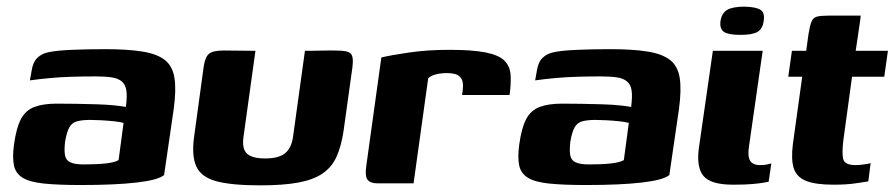

<svg xmlns="http://www.w3.org/2000/svg" viewBox="-20 -552 2693 578"><path d="M224 5Q154 5 111.5 0.5Q69 -4 48 -17Q27 -30 22 -54Q17 -78 22 -116Q29 -167 43 -193.5Q57 -220 83.5 -230Q110 -240 151 -240Q177 -240 209 -239.5Q241 -239 272.5 -238Q304 -237 327 -234.5Q350 -232 359 -230Q363 -261 360.5 -279Q358 -297 347 -306.5Q336 -316 316.5 -319Q297 -322 268 -322Q234 -322 198.5 -321Q163 -320 130.5 -317Q98 -314 70 -310L75 -338Q79 -365 92.5 -378Q106 -391 127 -395Q150 -400 196.5 -402Q243 -404 296 -404Q363 -404 407.5 -397Q452 -390 475.5 -372Q499 -354 505 -318.5Q511 -283 503 -224L474 -25Q456 -10 391.5 -2.5Q327 5 224 5ZM232 -57Q272 -57 298.5 -60Q325 -63 337 -70L352 -182Q342 -185 322.5 -187Q303 -189 283.5 -190Q264 -191 252 -191Q228 -191 212.5 -187Q197 -183 189 -169Q181 -155 176 -126Q173 -101 175.5 -85.5Q178 -70 191.5 -63.5Q205 -57 232 -57Z M749 -399 713 -140Q708 -104 723.5 -89.5Q739 -75 778 -75Q819 -75 838 -90.5Q857 -106 862 -139L898 -399Q899 -399 911 -399Q923 -399 939 -399.5Q955 -400 968 -400Q981 -400 984 -400Q1008 -400 1021.5 -397.5Q1035 -395 1039.5 -385Q1044 -375 1041 -350L1014 -156Q1007 -111 993 -80Q979 -49 951.5 -30Q924 -11 878.5 -2.5Q833 6 764 6Q677 6 631 -6.5Q585 -19 570.5 -52Q556 -85 565 -145L593 -350Q597 -379 608.5 -389.5Q620 -400 654 -400Q678 -400 701.5 -399.5Q725 -399 749 -399Z M1225 0H1117Q1095 0 1086.5 -11Q1078 -22 1083 -55L1128 -379Q1157 -386 1212 -394Q1267 -402 1333 -402Q1403 -402 1442.5 -394Q1482 -386 1498.5 -369.5Q1515 -353 1517 -327.5Q1519 -302 1514 -266H1371L1373 -280Q1376 -304 1369 -315Q1362 -326 1350.5 -329Q1339 -332 1326 -332Q1307 -332 1291.5 -328Q1276 -324 1269 -316Z M1745 5Q1675 5 1632.5 0.5Q1590 -4 1569 -17Q1548 -30 1543 -54Q1538 -78 1543 -116Q1550 -167 1564 -193.5Q1578 -220 1604.5 -230Q1631 -240 1672 -240Q1698 -240 1730 -239.5Q1762 -239 1793.5 -238Q1825 -237 1848 -234.5Q1871 -232 1880 -230Q1884 -261 1881.5 -279Q1879 -297 1868 -306.5Q1857 -316 1837.5 -319Q1818 -322 1789 -322Q1755 -322 1719.5 -321Q1684 -320 1651.5 -317Q1619 -314 1591 -310L1596 -338Q1600 -365 1613.5 -378Q1627 -391 1648 -395Q1671 -400 1717.5 -402Q1764 -404 1817 -404Q1884 -404 1928.5 -397Q1973 -390 1996.5 -372Q2020 -354 2026 -318.5Q2032 -283 2024 -224L1995 -25Q1977 -10 1912.5 -2.5Q1848 5 1745 5ZM1753 -57Q1793 -57 1819.5 -60Q1846 -63 1858 -70L1873 -182Q1863 -185 1843.5 -187Q1824 -189 1804.5 -190Q1785 -191 1773 -191Q1749 -191 1733.5 -187Q1718 -183 1710 -169Q1702 -155 1697 -126Q1694 -101 1696.5 -85.5Q1699 -70 1712.5 -63.5Q1726 -57 1753 -57Z M2187 4Q2120 4 2098 -22Q2076 -48 2084 -107L2126 -399H2276L2235 -113Q2230 -82 2238 -68.5Q2246 -55 2268 -55Q2281 -55 2290 -57Q2299 -59 2302 -60L2294 -5Q2290 -4 2278.5 -2Q2267 0 2245.5 2Q2224 4 2187 4ZM2209 -447Q2173 -447 2159.5 -456Q2146 -465 2149 -489Q2153 -513 2169.5 -522.5Q2186 -532 2222 -532Q2257 -531 2270 -522Q2283 -513 2279 -489Q2276 -465 2260.5 -456Q2245 -447 2209 -447Z M2489 4Q2435 4 2406.5 -7.5Q2378 -19 2369.5 -45.5Q2361 -72 2367 -119L2395 -321H2353L2364 -399H2407L2414 -450Q2418 -475 2423 -487Q2428 -499 2439.5 -502Q2451 -505 2475 -505H2571Q2571 -501 2570 -495Q2569 -489 2568 -480L2556 -399H2653L2642 -321H2545L2519 -131Q2514 -91 2518.5 -73Q2523 -55 2556 -55Q2566 -55 2580.5 -57Q2595 -59 2601 -61L2594 -6Q2587 -5 2558.5 -0.5Q2530 4 2489 4Z"/></svg>

Font: Genos
Style: Bold Italic
Weight: 700
Italic angle: -8°
Version: Version 1.010